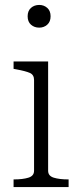

<svg xmlns="http://www.w3.org/2000/svg" viewBox="-20 -758 328 778"><path d="M139 -646Q119 -646 105.5 -658Q92 -670 92 -692Q92 -714 105.5 -726Q119 -738 139 -738Q158 -738 171.5 -726Q185 -714 185 -692Q185 -670 171.5 -658Q158 -646 139 -646ZM175 -509V-66Q175 -45 198 -38Q221 -31 256 -31H258V0H35V-31H37Q72 -31 95 -38Q118 -45 118 -66V-434Q118 -455 101 -462.5Q84 -470 46 -477L35 -479V-509Z"/></svg>

Font: Roboto Serif 36pt ExtraLight
Style: Regular
Weight: 250
Designer: Greg Gazdowicz
Foundry: Commercial Type
Version: Version 1.008